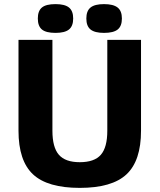

<svg xmlns="http://www.w3.org/2000/svg" viewBox="-20 -894 776 934"><path d="M70 -258V-700H235V-258Q235 -177 266.5 -141Q298 -105 368 -105Q439 -105 470.5 -141Q502 -177 502 -258V-700H666V-258Q666 -112 595.5 -46Q525 20 368 20Q211 20 140.5 -46Q70 -112 70 -258ZM250 -874Q295 -874 315.5 -857.5Q336 -841 336 -804Q336 -767 315.5 -750.5Q295 -734 250 -734Q204 -734 184 -750.5Q164 -767 164 -804Q164 -841 184 -857.5Q204 -874 250 -874ZM486 -734Q441 -734 420.5 -750.5Q400 -767 400 -804Q400 -841 420.5 -857.5Q441 -874 486 -874Q531 -874 552 -857.5Q573 -841 573 -804Q573 -767 552.5 -750.5Q532 -734 486 -734Z"/></svg>

Font: Fivo Sans Modern
Style: Regular
Weight: 700
Designer: Alexander Slobzheninov
Foundry: Alexander Slobzheninov
Version: 1.0